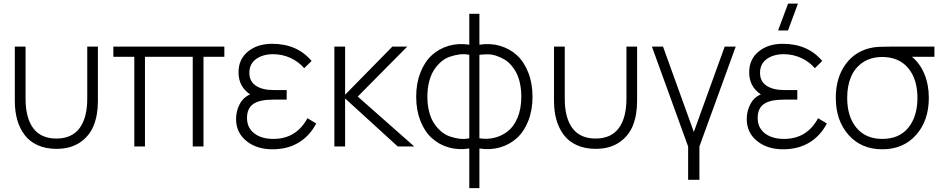

<svg xmlns="http://www.w3.org/2000/svg" viewBox="-20 -792 5093 1038"><path d="M60.1 -246.1V-540H118.2V-258.8Q118.2 -154.3 159.9 -98.6Q201.7 -43 285.2 -43Q368.2 -43 409.9 -98.9Q451.7 -154.8 451.7 -258.8V-540H509.3V-246.1Q509.3 -169.9 486.3 -113Q463.4 -56.2 412.1 -21.7Q360.8 12.7 285.2 12.7Q228 12.7 184.3 -6.8Q140.6 -26.4 113.8 -61.5Q86.9 -96.7 73.5 -143.1Q60.1 -189.5 60.1 -246.1Z M706.1 0V-484.9H592.8V-540H1192.9V-484.9H1080.1V0H1022V-484.9H763.7V0Z M1452.6 15.1Q1367.2 15.1 1311.8 -30Q1256.3 -75.2 1256.3 -148.4Q1256.3 -191.4 1275.6 -228.5Q1294.9 -265.6 1332.5 -281.7Q1269.5 -323.7 1269.5 -400.9Q1269.5 -471.7 1320.6 -513.4Q1371.6 -555.2 1451.2 -555.2Q1586.4 -555.2 1664.6 -462.4L1624.5 -423.3Q1595.2 -458 1550.8 -478.5Q1506.3 -499 1456.5 -499Q1400.9 -499 1364.5 -472.9Q1328.1 -446.8 1328.1 -397.9Q1328.1 -352.5 1363 -328.9Q1397.9 -305.2 1458.5 -305.2H1529.8V-253.4H1458Q1382.8 -253.4 1349.1 -229.7Q1315.4 -206.1 1315.4 -154.3Q1315.4 -101.6 1354.2 -71.3Q1393.1 -41 1458 -41Q1581.5 -41 1642.1 -152.8L1689.5 -124.5Q1654.8 -57.6 1594.7 -21.2Q1534.7 15.1 1452.6 15.1Z M1787.6 0V-540H1845.7V-279.8L2101.1 -540H2181.6L1914.1 -270L2219.7 0H2130.4L1845.7 -259.8V0Z M2517.1 10.7Q2458 20 2405.5 4.9Q2353 -10.3 2314.2 -45.7Q2275.4 -81.1 2252.7 -138.9Q2230 -196.8 2230 -269Q2230 -341.3 2252.7 -399.4Q2275.4 -457.5 2314.2 -493.2Q2353 -528.8 2405.5 -544.2Q2458 -559.6 2517.1 -550.3V-717.3H2571.8V-550.3Q2630.9 -559.6 2683.3 -544.2Q2735.8 -528.8 2774.7 -493.2Q2813.5 -457.5 2836.2 -399.4Q2858.9 -341.3 2858.9 -269Q2858.9 -196.8 2836.2 -138.9Q2813.5 -81.1 2774.7 -45.7Q2735.8 -10.3 2683.3 4.9Q2630.9 20 2571.8 10.7V225.1H2517.1ZM2290.5 -269Q2290.5 -225.6 2299.8 -189Q2309.1 -152.3 2325.4 -127Q2341.8 -101.6 2363.8 -82.5Q2385.7 -63.5 2410.9 -54.7Q2436 -45.9 2463.1 -42.2Q2490.2 -38.6 2517.1 -44.4V-495.6Q2490.2 -501.5 2462.9 -497.6Q2435.5 -493.7 2410.4 -484.9Q2385.3 -476.1 2363.3 -456.8Q2341.3 -437.5 2325.2 -411.9Q2309.1 -386.2 2299.8 -349.6Q2290.5 -313 2290.5 -269ZM2571.8 -44.4Q2613.3 -37.6 2652.6 -47.1Q2691.9 -56.6 2724.9 -82Q2757.8 -107.4 2778.1 -155.8Q2798.3 -204.1 2798.3 -269Q2798.3 -306.6 2791.5 -339.4Q2784.7 -372.1 2772.5 -396.2Q2760.3 -420.4 2743.2 -439.9Q2726.1 -459.5 2706.1 -470.9Q2686 -482.4 2663.8 -490.2Q2641.6 -498 2618.4 -498.3Q2595.2 -498.5 2571.8 -495.6Z M2975.1 -246.1V-540H3033.2V-258.8Q3033.2 -154.3 3075 -98.6Q3116.7 -43 3200.2 -43Q3283.2 -43 3325 -98.9Q3366.7 -154.8 3366.7 -258.8V-540H3424.3V-246.1Q3424.3 -169.9 3401.4 -113Q3378.4 -56.2 3327.1 -21.7Q3275.9 12.7 3200.2 12.7Q3143.1 12.7 3099.4 -6.8Q3055.7 -26.4 3028.8 -61.5Q3002 -96.7 2988.5 -143.1Q2975.1 -189.5 2975.1 -246.1Z M3700.2 180.2V0L3504.4 -540H3564.5L3731 -78.6L3897.9 -540H3957.5L3761.2 0V180.2Z M4213.4 15.1Q4127.9 15.1 4072.5 -30Q4017.1 -75.2 4017.1 -148.4Q4017.1 -191.4 4036.4 -228.5Q4055.7 -265.6 4093.3 -281.7Q4030.3 -323.7 4030.3 -400.9Q4030.3 -471.7 4081.3 -513.4Q4132.3 -555.2 4211.9 -555.2Q4347.2 -555.2 4425.3 -462.4L4385.3 -423.3Q4356 -458 4311.5 -478.5Q4267.1 -499 4217.3 -499Q4161.6 -499 4125.2 -472.9Q4088.9 -446.8 4088.9 -397.9Q4088.9 -352.5 4123.8 -328.9Q4158.7 -305.2 4219.2 -305.2H4290.5V-253.4H4218.8Q4143.6 -253.4 4109.9 -229.7Q4076.2 -206.1 4076.2 -154.3Q4076.2 -101.6 4115 -71.3Q4153.8 -41 4218.8 -41Q4342.3 -41 4402.8 -152.8L4450.2 -124.5Q4415.5 -57.6 4355.5 -21.2Q4295.4 15.1 4213.4 15.1ZM4186.5 -627.4 4240.7 -772.5H4293.9L4240.2 -627.4Z M4498.5 -263.2Q4498.5 -374 4553.7 -447.5Q4608.9 -521 4704.1 -536.1Q4730.5 -540 4796.4 -540H5031.7V-484.9H4910.2Q4953.1 -450.2 4977.3 -392.3Q5001.5 -334.5 5001.5 -263.2Q5001.5 -140.1 4932.6 -62.5Q4863.8 15.1 4750 15.1Q4636.2 15.1 4567.4 -62.7Q4498.5 -140.6 4498.5 -263.2ZM4560.1 -263.2Q4560.1 -161.6 4610.1 -101.3Q4660.2 -41 4750 -41Q4841.3 -41 4890.6 -101.6Q4939.9 -162.1 4939.9 -263.2Q4939.9 -363.3 4890.4 -423.3Q4840.8 -483.4 4750 -483.9Q4688.5 -483.9 4645 -454.8Q4601.6 -425.8 4580.8 -376.5Q4560.1 -327.1 4560.1 -263.2Z"/></svg>

Font: Manrope Light
Style: Regular
Weight: 300
Designer: Mikhail Sharanda
Foundry: Mikhail Sharanda
Version: Version 4.505;FEAKit 1.0